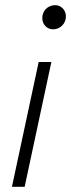

<svg xmlns="http://www.w3.org/2000/svg" viewBox="-20 -720 274 740"><path d="M184 -607Q167 -607 155 -619.5Q143 -632 143 -650Q143 -664 149.5 -675.5Q156 -687 167.5 -693.5Q179 -700 193 -700Q210 -700 222 -687.5Q234 -675 234 -657Q234 -636 219.5 -621.5Q205 -607 184 -607ZM26 0 129 -481H178L75 0Z"/></svg>

Font: Red Hat Text
Style: Italic
Weight: 300
Italic angle: -12°
Designer: Pentagram, MCKL
Foundry: Pentagram, MCKL
Version: Version 1.023